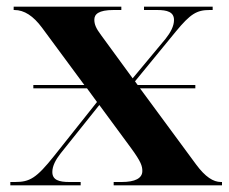

<svg xmlns="http://www.w3.org/2000/svg" viewBox="-20 -556 686 576"><path d="M11 0H222V-10H188C157 -10 137 -16 137 -40C137 -58 147 -77 162 -96L278 -241L373 -112C403 -71 407 -58 407 -43C407 -21 385 -10 345 -10H321V0H646V-10H643C620 -10 596 -25 568 -63L400 -291H566V-301H393L385 -312L508 -462C551 -514 570 -526 609 -526H618V-536H412V-526H451C482 -526 502 -520 502 -496C502 -478 492 -459 477 -440L378 -321L283 -451C268 -471 263 -483 263 -497C263 -513 275 -526 321 -526H344V-536H21V-526H23C53 -526 80 -508 106 -473L233 -301H80V-291H241L271 -250L143 -89C89 -21 69 -10 25 -10H11Z"/></svg>

Font: Noto Serif Display
Style: Bold
Weight: 700
Designer: Monotype Design Team
Foundry: Monotype Imaging Inc.
Version: Version 2.009